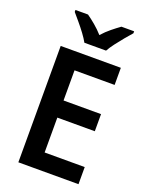

<svg xmlns="http://www.w3.org/2000/svg" viewBox="-171 -1022 850 1107"><g transform="rotate(20 254.5 -469.0)"><path d="M454 0H85V-714H454V-609H208V-424H438V-319H208V-105H454ZM207 -778Q195 -800 175 -827Q155 -854 133 -880Q111 -906 94 -926V-938H171Q194 -922 221.5 -899Q249 -876 273 -849Q298 -877 324.5 -898.5Q351 -920 376 -938H454V-926Q437 -907 415 -880.5Q393 -854 372.5 -827Q352 -800 340 -778Z"/></g></svg>

Font: Noto Sans Sinhala SemiCondensed SemiBold
Style: Regular
Weight: 600
Width: 4
Designer: Jelle Bosma - Monotype Design Team
Foundry: Monotype Imaging Inc.
Version: Version 2.006; ttfautohint (v1.8.4.7-5d5b)